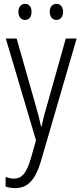

<svg xmlns="http://www.w3.org/2000/svg" viewBox="-20 -731 421 992"><path d="M75 -670C75 -644 89 -628 109 -628C130 -628 143 -643 143 -670C143 -696 130 -711 109 -711C89 -711 75 -695 75 -670ZM237 -670C237 -644 251 -628 272 -628C292 -628 306 -644 306 -670C306 -696 292 -711 272 -711C251 -711 237 -696 237 -670ZM10 -532 166 -6 138 92C116 166 91 192 52 192C37 192 22 188 9 183V233C25 238 40 241 58 241C124 241 163 198 192 100L376 -532H320L224 -191C212 -151 202 -114 195 -78H192C186 -108 178 -138 163 -191L66 -532Z"/></svg>

Font: Noto Sans Gujarati Condensed Light
Style: Regular
Weight: 300
Width: 3
Designer: Jelle Bosma - Monotype Design Team, Universal Thirst
Foundry: Monotype Imaging Inc.
Version: Version 2.106